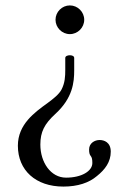

<svg xmlns="http://www.w3.org/2000/svg" viewBox="-20 -459 475 709"><path d="M321 143C321 173 281 197 224 197C167 197 129 140 129 75C129 28 144 -1 184 -38C249 -97 254 -156 254 -199V-245C254 -252 246 -255 238 -255C230 -255 221 -252 221 -245V-201C221 -177 220 -153 207 -128C198 -111 178 -95 155 -78C108 -44 46 0 46 79C46 170 112 230 214 230C267 230 309 216 338 191C368 167 389 139 389 101C389 66 364 58 348 58C329 58 309 70 309 93C309 106 311 112 315 117C319 122 321 128 321 143ZM291 -386C291 -415 267 -439 238 -439C209 -439 185 -415 185 -386C185 -357 209 -333 238 -333C267 -333 291 -357 291 -386Z"/></svg>

Font: Libertinus Serif
Style: Regular
Weight: 400
Designer: Philipp H. Poll
Foundry: Khaled Hosny
Version: Version 6.2